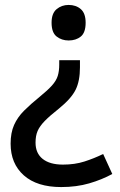

<svg xmlns="http://www.w3.org/2000/svg" viewBox="-20 -325 487 778"><path d="M327 -233Q327 -193 307.5 -177Q288 -161 258 -161Q230 -161 209.5 -177Q189 -193 189 -233Q189 -271 209.5 -288Q230 -305 258 -305Q288 -305 307.5 -288Q327 -271 327 -233ZM304 -81V-52Q304 3 286.5 38.5Q269 74 220 114Q182 144 161.5 165Q141 186 132.5 205.5Q124 225 124 253Q124 296 153 319Q182 342 235 342Q283 342 322 329.5Q361 317 398 299L435 380Q393 403 341.5 418Q290 433 228 433Q130 433 76.5 385.5Q23 338 23 257Q23 213 37 181.5Q51 150 77.5 123.5Q104 97 141 67Q173 41 190.5 21.5Q208 2 214 -17.5Q220 -37 220 -63V-81Z"/></svg>

Font: Noto Sans Khmer UI Medium
Style: Regular
Weight: 500
Designer: Danh Hong and the Monotype Design Team
Foundry: Monotype Imaging Inc.
Version: Version 2.002; ttfautohint (v1.8.4.7-5d5b)